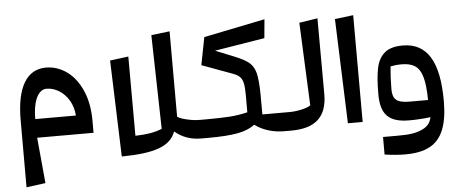

<svg xmlns="http://www.w3.org/2000/svg" viewBox="-56 -817 2823 1176"><g transform="rotate(-5 1356.0 -229.0)"><path d="M62.5 219.2 180.2 203.6 153.8 -77.6H500.5V-151.9C500.5 -223.1 488.8 -285.2 465.3 -338.4C441.9 -391.1 410.6 -431.6 371.6 -459.5C332 -487.3 289.6 -501 244.1 -501C125.5 -501 62.5 -393.6 62.5 -194.3ZM236.3 -371.6C263.2 -371.6 289.1 -363.8 314 -348.6C363.3 -317.9 397.9 -260.7 401.9 -192.4H152.3C152.3 -314 190.4 -371.6 236.3 -371.6Z M1018.6 -656.2 905.3 -642.6 918.5 -65.4C872.1 -46.4 824.7 -39.1 754.4 -37.1L753.4 -524.4L640.1 -509.8L660.2 82C865.2 80.1 960.4 44.9 992.7 -42.5C1039.6 -3.9 1090.8 14.6 1155.8 14.6H1199.7V-99.6H1155.8C1131.8 -99.6 1106.4 -102.5 1079.6 -108.9C1052.7 -114.7 1032.2 -122.1 1019 -130.9Z M1155.8 14.6H1199.7C1276.4 14.6 1336.4 10.3 1380.4 2C1423.8 -6.3 1459 -21 1485.4 -41C1532.2 -5.4 1596.7 14.6 1664.6 14.6H1708.5V-99.6H1540.5C1540.5 -168 1540.5 -210 1540 -226.1C1539.1 -283.7 1535.2 -326.2 1528.3 -354C1521 -381.8 1508.3 -403.3 1489.7 -419.4C1471.2 -435.1 1440.9 -451.2 1398.4 -468.3L1285.6 -513.7L1593.3 -564L1604 -679.2L1227.5 -602.5L1194.3 -432.6L1382.8 -363.3C1400.9 -356.9 1415 -348.6 1424.3 -339.4C1442.9 -320.3 1449.7 -290 1449.7 -229V-120.6C1413.1 -111.8 1376.5 -106 1340.3 -103.5C1303.7 -101.1 1256.8 -99.6 1199.7 -99.6H1155.8Z M1927.7 -656.7 1814.9 -639.2 1837.4 -129.4C1826.2 -121.1 1808.1 -114.3 1782.2 -108.4C1756.3 -102.5 1731.9 -99.6 1708.5 -99.6H1664.6V14.6H1708.5C1857.4 14.6 1929.7 -51.3 1929.2 -191.4Z M2147.5 -656.7 2034.2 -642.6 2057.6 0H2148.4Z M2264.6 102.5V210.4C2311.5 217.3 2354 220.7 2392.6 220.7C2454.6 220.7 2504.4 210.4 2543 189.9C2619.1 148.9 2654.8 62 2654.8 -85C2654.8 -329.1 2582.5 -445.3 2432.6 -445.3C2382.8 -445.3 2345.2 -434.1 2320.3 -412.1C2295.4 -390.1 2278.8 -359.4 2271 -319.8C2262.7 -280.3 2258.8 -227.1 2258.8 -161.1C2258.8 -36.6 2307.6 15.1 2434.1 15.1C2477.5 15.1 2521 12.2 2564.5 6.8C2559.1 35.6 2544.4 56.6 2521.5 70.8C2474.6 98.6 2422.4 102.5 2354.5 102.5ZM2341.3 -188C2341.3 -233.4 2343.8 -278.8 2348.1 -324.2C2375 -329.6 2391.1 -331.1 2416 -331.1C2451.7 -331.1 2480 -324.2 2500 -310.1C2540.5 -282.2 2557.6 -219.7 2559.1 -99.1H2448.7C2419.9 -99.1 2398.4 -102.1 2383.3 -107.4C2353 -118.2 2341.3 -141.1 2341.3 -188Z"/></g></svg>

Font: SG Kara
Style: Regular
Weight: 400
Designer: Damoon Khanjanzadeh
Version: Version 1.000